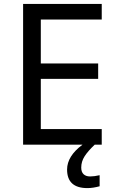

<svg xmlns="http://www.w3.org/2000/svg" viewBox="-20 -734 596 974"><path d="M496.1 0H97.2V-713.9H496.1V-634.8H187V-412.1H478V-334H187V-79.1H496.1ZM392.1 116.2Q392.1 138.7 404.1 149.9Q416 161.1 437 161.1Q458.5 161.1 485.4 154.8V210.9Q451.7 220.2 423.3 220.2Q320.3 220.2 320.3 126Q320.3 58.1 398.4 0H460.4Q426.3 32.2 409.2 58.8Q392.1 85.4 392.1 116.2Z"/></svg>

Font: Noto Sans Southeast Asian
Style: Regular
Weight: 400
Designer: Monotype Design Team
Foundry: Monotype Imaging Inc.
Version: Version 1.06 uh; ttfautohint (v1.4.1)